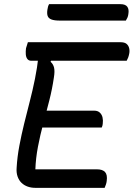

<svg xmlns="http://www.w3.org/2000/svg" viewBox="-20 -903 642 923"><path d="M114 -700H560Q579 -700 588.5 -692Q598 -684 601 -671Q604 -658 601 -644Q599 -634 596 -626Q593 -618 589 -611H130Q118 -611 111.5 -619.5Q105 -628 104 -642Q103 -656 105 -671Q108 -680 110 -687Q112 -694 114 -700ZM168 -371H433Q450 -371 460 -361.5Q470 -352 473 -338Q476 -324 474 -309Q474 -305 473 -301.5Q472 -298 471 -295Q470 -292 469 -290H154ZM149 0Q130 0 113 -6Q96 -12 83.5 -24Q71 -36 64.5 -54.5Q58 -73 60 -97Q63 -149 73 -202Q83 -255 96 -308Q109 -361 123 -415Q137 -469 148 -523.5Q159 -578 165 -633L239 -636L223 -606Q236 -595 240 -577.5Q244 -560 239 -530Q231 -475 217 -420Q203 -365 188 -309Q173 -253 162.5 -198Q152 -143 150 -89H446Q473 -89 485 -76Q497 -63 493 -33Q492 -24 489 -15.5Q486 -7 483 0ZM216 -883H559Q583 -883 592 -870.5Q601 -858 597 -835Q596 -826 592.5 -818Q589 -810 585 -804H268Q241 -804 227 -809.5Q213 -815 209 -826.5Q205 -838 208 -857Q209 -865 211 -871.5Q213 -878 216 -883Z"/></svg>

Font: Rec Mono Duotone
Style: Italic
Weight: 400
Italic angle: -10°
Monospace: yes
Version: Version 1.085; ttfautohint (v1.8.4.7-5d5b)